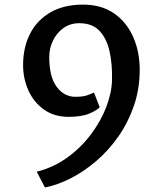

<svg xmlns="http://www.w3.org/2000/svg" viewBox="-20 -774 726 852"><path d="M82.5 -485Q82.5 -564 113.5 -624.5Q144.5 -685 204 -719.2Q263.5 -753.5 348 -753.5Q431 -753.5 487 -714Q543 -674.5 571.5 -608.8Q600 -543 600 -465Q600 -380 574.5 -305.5Q549 -231 505.8 -169Q462.5 -107 407.8 -60Q353 -13 294.2 17Q235.5 47 179.5 58L143 -12Q218 -31 279 -75.2Q340 -119.5 383.8 -178Q427.5 -236.5 451.5 -299Q475.5 -361.5 477 -417Q479 -489.5 466 -546.8Q453 -604 421 -637.5Q389 -671 332 -671Q291.5 -671 261.5 -649.5Q231.5 -628 215 -593.8Q198.5 -559.5 198.5 -521.5Q198.5 -433 231.5 -388.8Q264.5 -344.5 314.5 -344.5Q349 -344.5 366 -350.8Q383 -357 397 -363.5L422.5 -298Q410.5 -284.5 376.2 -270Q342 -255.5 284.5 -255.5Q220 -255.5 174.8 -288Q129.5 -320.5 106 -372.8Q82.5 -425 82.5 -485Z"/></svg>

Font: Merriweather Sans
Style: Regular
Weight: 400
Designer: Eben Sorkin
Foundry: Eben Sorkin
Version: Version 1.008; ttfautohint (v1.7.19-72a1) -l 8 -r 50 -G 200 